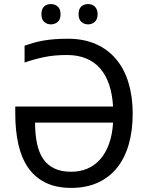

<svg xmlns="http://www.w3.org/2000/svg" viewBox="-20 -916 735 946"><path d="M309.1 -645Q246.6 -645 196 -634.3Q145.5 -623.5 101.1 -607.9V-690.9Q121.6 -698.2 143.6 -704.6Q165.5 -710.9 191.2 -715.6Q216.8 -720.2 247.3 -722.7Q277.8 -725.1 314.9 -725.1Q393.1 -725.1 452.6 -698.7Q512.2 -672.4 552.5 -624Q592.8 -575.7 613.3 -507.6Q633.8 -439.5 633.8 -356Q633.8 -271 614 -203.4Q594.2 -135.7 555.9 -88.4Q517.6 -41 460.9 -15.6Q404.3 9.8 331.1 9.8Q256.3 9.8 203.9 -16.4Q151.4 -42.5 118.4 -90.3Q85.4 -138.2 70.3 -205.8Q55.2 -273.4 55.2 -356.9V-391.1H537.1Q533.7 -450.7 518.1 -497.8Q502.4 -544.9 474.4 -577.6Q446.3 -610.4 405 -627.7Q363.8 -645 309.1 -645ZM331.1 -69.8Q375.5 -69.8 411.9 -85.7Q448.2 -101.6 474.9 -132.3Q501.5 -163.1 517.6 -208.3Q533.7 -253.4 537.1 -312H152.8Q152.8 -254.9 162.1 -210Q171.4 -165 192.1 -134Q212.9 -103 247.1 -86.4Q281.2 -69.8 331.1 -69.8ZM184.1 -846.2Q184.1 -872.6 197.8 -884.3Q211.4 -896 231 -896Q250 -896 264.2 -884Q278.3 -872.1 278.3 -846.2Q278.3 -820.3 264.2 -808.1Q250 -795.9 231 -795.9Q211.4 -795.9 197.8 -808.1Q184.1 -820.3 184.1 -846.2ZM367.2 -846.2Q367.2 -872.6 380.9 -884.3Q394.5 -896 414.1 -896Q423.3 -896 431.9 -893.1Q440.4 -890.1 446.8 -884Q453.1 -877.9 457 -868.7Q460.9 -859.4 460.9 -846.2Q460.9 -820.3 446.8 -808.1Q432.6 -795.9 414.1 -795.9Q394.5 -795.9 380.9 -808.1Q367.2 -820.3 367.2 -846.2Z"/></svg>

Font: Droid Sans
Style: Regular
Weight: 400
Foundry: Ascender Corporation
Version: Version 1.00 build 114